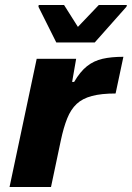

<svg xmlns="http://www.w3.org/2000/svg" viewBox="-20 -744 525 764"><path d="M18 0 126 -510H283L267 -418H275Q299 -459 326 -480.5Q353 -502 388 -510Q423 -518 471 -518L440 -372Q383 -372 345.5 -362Q308 -352 285 -330.5Q262 -309 247.5 -273Q233 -237 222 -185L183 0ZM204 -575 133 -717 134 -724H235L290 -637L373 -724H485L483 -717L357 -575Z"/></svg>

Font: Saira SemiExpanded
Style: Bold Italic
Weight: 700
Width: 6
Italic angle: -12°
Designer: Hector Gatti with collaboration of the Omnibus-Type team
Foundry: Omnibus-Type
Version: Version 1.101